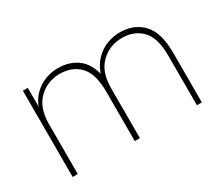

<svg xmlns="http://www.w3.org/2000/svg" viewBox="-89 -696 1054 910"><g transform="rotate(-30 438.0 -241.0)"><path d="M88 0V-472H115V-355L110 -357Q126 -403 154 -430Q182 -457 216 -469.5Q250 -482 283 -482Q348 -482 392 -448.5Q436 -415 451 -343H443Q458 -394 487 -424.5Q516 -455 552 -468.5Q588 -482 622 -482Q701 -482 748 -432Q795 -382 795 -272V0H768V-271Q768 -369 727 -411.5Q686 -454 619 -454Q551 -454 503.5 -408Q456 -362 456 -272V0H428V-271Q428 -369 387 -411.5Q346 -454 279 -454Q211 -454 163.5 -408Q116 -362 116 -272V0Z"/></g></svg>

Font: SUSE Thin
Style: Regular
Weight: 250
Designer: Rene Bieder
Foundry: SUSE
Version: Version 1.000